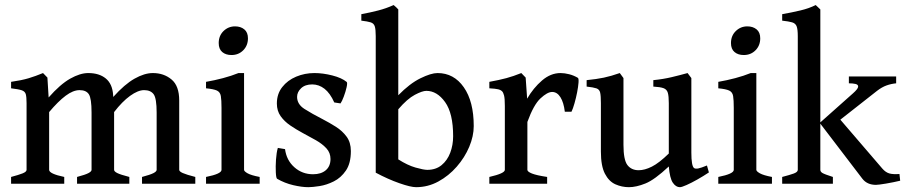

<svg xmlns="http://www.w3.org/2000/svg" viewBox="-20 -736 3625 769"><path d="M548.8 0V-27.3Q582 -36.1 594.7 -42.7Q607.4 -49.3 607.4 -55.7V-285.2Q607.4 -341.8 595.5 -358.4Q583.5 -375 557.1 -375Q532.7 -375 501 -352.1Q469.2 -329.1 437 -287.1V-55.7Q437 -49.3 449.5 -43Q461.9 -36.6 498 -27.3V0H288.6V-27.3Q321.8 -36.1 334.2 -42.7Q346.7 -49.3 346.7 -55.7V-285.2Q346.7 -341.8 335.9 -358.4Q325.2 -375 298.8 -375Q272.9 -375 242.9 -352.5Q212.9 -330.1 176.8 -287.1V-55.7Q176.8 -40 237.3 -27.3V0H24.4V-27.3Q54.2 -35.2 70.3 -41.5Q86.4 -47.9 86.4 -55.7V-322.8Q86.4 -347.2 83.3 -358.6Q80.1 -370.1 66.9 -374.5Q53.7 -378.9 24.4 -382.3V-408.2Q65.9 -414.1 94.5 -422.6Q123 -431.2 152.3 -443.4L169.9 -425.3L174.8 -345.7Q221.2 -398.4 261 -420.9Q300.8 -443.4 333.5 -443.4Q377.4 -443.4 403.8 -421.6Q430.2 -399.9 433.1 -355.5L433.6 -347.7Q479 -398.4 518.8 -420.9Q558.6 -443.4 592.3 -443.4Q636.2 -443.4 667 -417.7Q697.8 -392.1 697.8 -333.5V-55.7Q697.8 -49.3 711.9 -43Q726.1 -36.6 762.2 -27.3V0Z M973.1 -582.5Q973.1 -553.7 954.3 -534.7Q935.5 -515.6 907.2 -515.6Q884.3 -515.6 870.1 -527.6Q856 -539.6 856 -563.5Q856 -592.8 875.2 -611.6Q894.5 -630.4 921.4 -630.4Q943.8 -630.4 958.5 -618.4Q973.1 -606.4 973.1 -582.5ZM805.2 0V-27.3Q867.2 -39.6 867.2 -55.7V-303.7Q867.2 -335.4 864.5 -351.3Q861.8 -367.2 848.9 -373.3Q835.9 -379.4 805.2 -382.3V-408.2Q839.4 -414.1 873.3 -423.1Q907.2 -432.1 935.1 -443.4H957.5V-55.7Q957.5 -49.8 971.9 -41.7Q986.3 -33.7 1020 -27.3V0Z M1385.3 -130.9Q1385.3 -82 1365.5 -53Q1345.7 -23.9 1316.9 -9.5Q1288.1 4.9 1259.8 9.3Q1231.4 13.7 1214.8 13.7Q1189 13.7 1154.5 5.6Q1120.1 -2.4 1089.8 -20Q1085.9 -22.5 1084.7 -45.4Q1083.5 -68.4 1085.4 -96.9Q1087.4 -125.5 1092.8 -143.6L1121.6 -138.7Q1127.4 -94.2 1158.9 -66.2Q1190.4 -38.1 1233.9 -38.1Q1266.1 -38.1 1284.9 -54.2Q1303.7 -70.3 1303.7 -99.1Q1303.7 -124 1287.4 -141.8Q1271 -159.7 1245.4 -174.3Q1219.7 -189 1191.9 -203.6Q1166.5 -217.3 1142.8 -233.4Q1119.1 -249.5 1104 -270.8Q1088.9 -292 1088.9 -321.3Q1088.9 -359.9 1110.4 -387.2Q1131.8 -414.6 1166.3 -429Q1200.7 -443.4 1239.3 -443.4Q1273.4 -443.4 1311 -433.8Q1348.6 -424.3 1368.7 -407.7Q1372.1 -404.3 1368.2 -386.5Q1364.3 -368.7 1356.9 -349.1Q1349.6 -329.6 1343.8 -321.8L1318.8 -325.7Q1302.2 -362.8 1279.8 -380.4Q1257.3 -397.9 1230.5 -397.9Q1202.1 -397.9 1186 -382.6Q1169.9 -367.2 1169.9 -348.1Q1169.9 -318.4 1199.5 -299.6Q1229 -280.8 1272.9 -258.3Q1299.3 -244.6 1325.2 -228.3Q1351.1 -211.9 1368.2 -188.7Q1385.3 -165.5 1385.3 -130.9Z M1877.4 -231Q1877.4 -190.9 1859.4 -147.9Q1841.3 -105 1809.3 -68.4Q1777.3 -31.7 1735.6 -9Q1693.8 13.7 1646.5 13.7Q1625 13.7 1579.6 -2.2Q1534.2 -18.1 1484.9 -44.4V-591.3Q1484.9 -618.7 1481 -630.6Q1477.1 -642.6 1464.6 -646.5Q1452.1 -650.4 1427.2 -653.3V-679.2Q1463.9 -686 1495.1 -694.1Q1526.4 -702.1 1556.6 -715.8Q1567.9 -706.5 1575.2 -698.2V-354.5Q1621.1 -401.4 1663.8 -422.4Q1706.5 -443.4 1732.4 -443.4Q1797.9 -443.4 1837.6 -386.5Q1877.4 -329.6 1877.4 -231ZM1794.9 -190.4Q1794.9 -282.2 1762.7 -327.1Q1730.5 -372.1 1687.5 -372.1Q1671.4 -372.1 1641.4 -356.2Q1611.3 -340.3 1575.2 -298.3V-97.7Q1611.8 -74.2 1644.3 -64.9Q1676.8 -55.7 1691.4 -55.7Q1725.6 -55.7 1748.5 -74.5Q1771.5 -93.3 1783.2 -124Q1794.9 -154.8 1794.9 -190.4Z M2294.4 -424.3Q2298.3 -421.9 2297.1 -405.3Q2295.9 -388.7 2291.5 -366.2Q2287.1 -343.8 2281 -322.3Q2274.9 -300.8 2269 -288.6H2242.2Q2237.8 -325.7 2224.6 -346.7Q2211.4 -367.7 2191.4 -367.7Q2172.4 -367.7 2144.8 -342Q2117.2 -316.4 2092.3 -247.6V-55.7Q2092.3 -48.3 2110.6 -41Q2128.9 -33.7 2171.4 -27.3V0H1939.9V-27.3Q2002 -41.5 2002 -55.7V-311.5Q2002 -341.8 1998.8 -353.8Q1995.6 -365.7 1991.2 -370.1Q1985.4 -376 1975.1 -378.4Q1964.8 -380.9 1939.9 -382.3V-408.2Q1980 -415.5 2008.3 -423.1Q2036.6 -430.7 2067.9 -443.4L2085.4 -425.3L2091.3 -340.8Q2116.2 -383.8 2150.9 -413.6Q2185.5 -443.4 2225.1 -443.4Q2241.2 -443.4 2259.5 -438.7Q2277.8 -434.1 2294.4 -424.3Z M2819.3 -45.4Q2797.4 -30.8 2773.2 -17.1Q2749 -3.4 2729.7 5.1Q2710.4 13.7 2703.1 13.7Q2687 13.7 2674.8 -4.2Q2662.6 -22 2658.7 -69.3Q2602.1 -16.1 2565.2 -1.2Q2528.3 13.7 2499 13.7Q2470.7 13.7 2444.8 2.2Q2418.9 -9.3 2402.8 -40.3Q2386.7 -71.3 2386.7 -128.9V-322.8Q2386.7 -352.1 2383.8 -365Q2380.9 -377.9 2368.9 -382.1Q2356.9 -386.2 2329.6 -389.2V-415Q2369.1 -418.9 2398.4 -425Q2427.7 -431.2 2462.4 -443.4L2477.1 -423.3V-156.2Q2477.1 -95.7 2492.9 -75Q2508.8 -54.2 2538.1 -54.2Q2562 -54.2 2590.8 -68.6Q2619.6 -83 2658.7 -121.1V-322.8Q2658.7 -350.6 2654.8 -364.3Q2650.9 -377.9 2637.7 -382.8Q2624.5 -387.7 2596.7 -389.2V-415Q2636.2 -418.9 2670.2 -427Q2704.1 -435.1 2733.9 -443.4L2749 -423.3V-125Q2749 -71.3 2759.8 -63Q2765.1 -59.1 2776.6 -61.3Q2788.1 -63.5 2811.5 -73.2Z M3024.9 -582.5Q3024.9 -553.7 3006.1 -534.7Q2987.3 -515.6 2959 -515.6Q2936 -515.6 2921.9 -527.6Q2907.7 -539.6 2907.7 -563.5Q2907.7 -592.8 2927 -611.6Q2946.3 -630.4 2973.1 -630.4Q2995.6 -630.4 3010.3 -618.4Q3024.9 -606.4 3024.9 -582.5ZM2856.9 0V-27.3Q2918.9 -39.6 2918.9 -55.7V-303.7Q2918.9 -335.4 2916.3 -351.3Q2913.6 -367.2 2900.6 -373.3Q2887.7 -379.4 2856.9 -382.3V-408.2Q2891.1 -414.1 2925 -423.1Q2959 -432.1 2986.8 -443.4H3009.3V-55.7Q3009.3 -49.8 3023.7 -41.7Q3038.1 -33.7 3071.8 -27.3V0Z M3569.3 -402.3Q3549.3 -400.4 3530.8 -393.8Q3512.2 -387.2 3492.7 -372.1L3310.5 -229L3262.7 -243.2L3396 -361.8Q3416 -379.4 3417 -388.2Q3418 -397 3406.7 -399.7Q3395.5 -402.3 3379.9 -402.3V-429.7H3569.3ZM3112.8 0V-27.3Q3143.1 -35.2 3159.2 -41Q3175.3 -46.9 3175.3 -55.7V-591.3Q3175.3 -618.7 3170.7 -630.6Q3166 -642.6 3152.6 -646.5Q3139.2 -650.4 3112.8 -653.3V-679.2Q3151.4 -686 3185.5 -694.1Q3219.7 -702.1 3247.1 -715.8L3265.6 -698.2V-55.7Q3265.6 -48.3 3273.9 -43.2Q3282.2 -38.1 3315.9 -27.3V0ZM3585.4 -12.2Q3559.1 -5.9 3528.6 -0.7Q3498 4.4 3488.3 4.4Q3453.1 4.4 3434.1 -20L3263.7 -243.2L3327.6 -277.8L3514.2 -60.5Q3526.9 -45.9 3541.5 -41.5Q3556.2 -37.1 3582.5 -39.1Z"/></svg>

Font: Namdhinggo Medium
Style: Regular
Weight: 500
Designer: Victor Gaultney
Foundry: SIL International
Version: Version 3.001